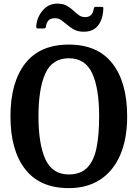

<svg xmlns="http://www.w3.org/2000/svg" viewBox="-20 -1004 744 1038"><path d="M36.5 -375Q36.5 -558 116 -660.5Q195.5 -763 352 -763Q508.5 -763 588 -660.5Q667.5 -558 667.5 -375Q667.5 -253 630 -166.2Q592.5 -79.5 522 -33.2Q451.5 13 352 13Q195.5 13 116 -89.5Q36.5 -192 36.5 -375ZM188 -375Q188 -224.5 225.5 -142.8Q263 -61 352 -61Q416 -61 451.8 -97.8Q487.5 -134.5 501.8 -204.5Q516 -274.5 516 -375Q516 -526 478.5 -607.5Q441 -689 352 -689Q263 -689 225.5 -607.5Q188 -526 188 -375ZM433 -832.5Q401.5 -832.5 380.2 -844.2Q359 -856 342.5 -870.5Q328 -883 312.8 -894.2Q297.5 -905.5 277 -905.5Q252.5 -905.5 241.2 -892.5Q230 -879.5 227.5 -857Q225.5 -850 216 -850H186.5Q178 -850 176.8 -853.8Q175.5 -857.5 176 -865Q180.5 -912.5 211.8 -948.5Q243 -984.5 289.5 -984.5Q321 -984.5 341.2 -973Q361.5 -961.5 377 -946.5Q390 -934.5 405 -923Q420 -911.5 440 -911.5Q480.5 -911.5 486.5 -956Q488 -961.5 489.5 -964.2Q491 -967 498.5 -967H529Q536 -967 537.5 -964.5Q539 -962 538.5 -956Q536.5 -900.5 510.5 -866.5Q484.5 -832.5 433 -832.5Z"/></svg>

Font: Besley* Narrow Semi
Style: Regular
Weight: 600
Width: 4
Designer: Owen Earl
Foundry: indestructible type*
Version: Version 3.000; ttfautohint (v1.8.3)